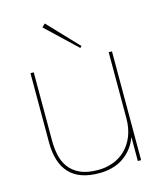

<svg xmlns="http://www.w3.org/2000/svg" viewBox="-128 -971 904 1074"><g transform="rotate(-15 323.5 -434.0)"><path d="M400 -703 391 -694 216 -860 234 -878ZM557 0H538V-135H536Q512 -70 455 -30Q398 10 312 10Q198 10 141.5 -50.5Q85 -111 85 -229V-630H104V-235Q104 -191 112.5 -150.5Q121 -110 144 -78.5Q167 -47 207.5 -28Q248 -9 312 -9Q357 -9 398 -24Q439 -39 470 -69Q501 -99 519.5 -144Q538 -189 538 -249V-630H557Z"/></g></svg>

Font: TypoPRO Sinkin Sans
Style: 100 Thin
Weight: 100
Designer: Keith Bates
Foundry: K-Type
Version: Sinkin Sans (version 1.0)  by Keith Bates   •   © 2014   www